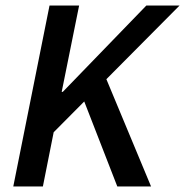

<svg xmlns="http://www.w3.org/2000/svg" viewBox="-20 -674 669 694"><path d="M629 -654 174 -196 135 0H28L159 -654H266L203 -342H207L509 -654ZM276 -329 354 -413 526 0H404Z"/></svg>

Font: Source Code Pro ExtraLight SemiBold
Style: Italic
Weight: 600
Italic angle: -11°
Monospace: yes
Version: Version 1.016;hotconv 1.0.116;makeotfexe 2.5.65601